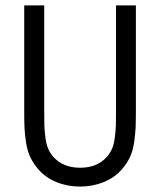

<svg xmlns="http://www.w3.org/2000/svg" viewBox="-20 -686 594 712"><path d="M69.8 -666H144V-278.8Q144 -239.7 144.5 -221.2Q145 -202.6 148.2 -177Q151.4 -151.4 158.7 -134.5Q166 -117.7 178.2 -104Q213.9 -64 276.9 -64Q340.3 -64 376 -104Q388.2 -117.7 395.5 -134.5Q402.8 -151.4 406 -177Q409.2 -202.6 409.7 -221.2Q410.2 -239.7 410.2 -278.8V-666H483.9V-278.8Q483.9 -234.9 482.9 -212.9Q481.9 -190.9 477.5 -158.9Q473.1 -127 461.9 -103.3Q450.7 -79.6 432.1 -58.1Q405.3 -27.3 364.5 -10.7Q323.7 5.9 276.9 5.9Q230 5.9 189.5 -10.7Q148.9 -27.3 122.1 -58.1Q103.5 -79.6 92.3 -103.3Q81.1 -127 76.4 -158.7Q71.8 -190.4 70.8 -213.1Q69.8 -235.8 69.8 -278.8Z"/></svg>

Font: Gidolinya
Style: Regular
Weight: 400
Version: Version 1.0.3